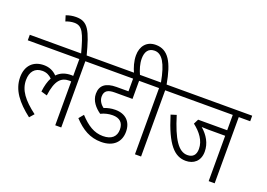

<svg xmlns="http://www.w3.org/2000/svg" viewBox="-123 -1224 2174 1564"><g transform="rotate(20 964.0 -442.0)"><path d="M0 -574H447V-428C442 -429 437 -429 432 -429C380 -429 339 -414 308 -381C278 -412 241 -429 194 -429C104 -429 44 -372 44 -271C44 -160 114 -73 224 12L258 -27C151 -108 97 -177 97 -265C97 -338 134 -381 198 -381C234 -381 260 -367 282 -345C265 -313 253 -272 247 -220L299 -205C317 -342 361 -381 432 -381C437 -381 442 -381 447 -380V0H499V-574H598V-622H0Z M447 -615H495C440 -825 409 -887 306 -887C276 -887 246 -881 220 -871L235 -823C258 -832 284 -838 308 -838C379 -838 401 -786 447 -615Z M860 -237C920 -237 954 -207 954 -147C954 -87 916 -50 841 -50C764 -50 704 -89 638 -160L604 -119C675 -43 747 0 843 0C952 0 1007 -61 1007 -147C1007 -232 956 -286 865 -286C828 -286 797 -278 768 -267C745 -284 722 -314 722 -349C722 -400 753 -417 812 -417H965V-574H1063V-622H575V-574H913V-464H809C716 -464 670 -427 670 -355C670 -293 713 -245 759 -213C790 -229 826 -237 860 -237Z M1191 -574H1290V-622H1186C1154 -802 1104 -896 994 -896C914 -896 870 -839 870 -761C870 -711 885 -660 906 -615H958C937 -661 923 -707 923 -752C923 -810 947 -848 1001 -848C1065 -848 1108 -781 1137 -622H1053V-574H1138V0H1191Z M1829 -574H1928V-622H1276V-574H1777V-441H1525L1504 -399C1566 -351 1613 -291 1613 -219C1613 -166 1587 -140 1540 -140C1463 -140 1406 -228 1348 -418L1300 -403C1373 -166 1446 -91 1544 -91C1610 -91 1665 -131 1665 -214C1665 -287 1628 -347 1573 -395C1589 -394 1609 -393 1631 -393H1777V0H1829Z"/></g></svg>

Font: Noto Sans Devanagari SemiCondensed Light
Style: Regular
Weight: 300
Width: 4
Designer: Jelle Bosma - Monotype Design Team
Foundry: Monotype Imaging Inc.
Version: Version 2.004